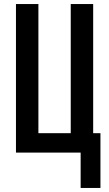

<svg xmlns="http://www.w3.org/2000/svg" viewBox="-20 -755 540 950"><path d="M379 175V0H59V-735H170V-96H330V-735H441V-96H477V175Z"/></svg>

Font: Iosevka SS04
Style: Bold
Weight: 700
Monospace: yes
Designer: Belleve Invis
Foundry: Belleve Invis
Version: Version 19.0.0; ttfautohint (v1.8.4)